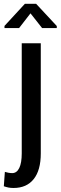

<svg xmlns="http://www.w3.org/2000/svg" viewBox="-43 -750 311 984"><path d="M166 -528.3V36.1Q166 122.6 129.6 168Q93.3 213.4 26.4 213.4Q11.7 213.4 0.7 211.2Q-10.3 209 -23.4 204.6L-18.1 130.9Q-10.7 133.3 0 135.3Q10.7 137.2 19.5 137.2Q43 137.2 55.7 111.1Q68.4 85 68.4 36.1V-528.3ZM248 -616.7V-606H172.9L113.3 -681.6L54.7 -606H-20V-617.2L84.5 -730.5H142.1Z"/></svg>

Font: Franco
Style: Regular
Weight: 400
Designer: Google
Version: Version 1.200311; 2013